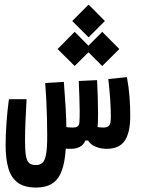

<svg xmlns="http://www.w3.org/2000/svg" viewBox="-20 -656 626 850"><path d="M139.2 174.3Q88.9 174.3 59.3 153.1Q29.8 131.8 17.3 89.8Q4.9 47.9 4.9 -14.2Q4.9 -60.5 9 -116.5Q13.2 -172.4 19.5 -216.8H97.7Q95.2 -170.9 93 -123.3Q90.8 -75.7 90.8 -34.7Q90.8 8.8 94.7 32.7Q98.6 56.6 108.9 65.7Q119.1 74.7 138.2 74.7Q157.7 74.7 168.7 64Q179.7 53.2 184.3 25.1Q189 -2.9 189 -55.2Q189 -92.3 188 -131.1Q187 -169.9 185.1 -209.7Q183.1 -249.5 180.2 -288.6L262.7 -293.5Q266.6 -244.6 270.3 -184.8Q273.9 -125 273.9 -81.5Q273.9 -14.2 268.1 34.4Q262.2 83 247.6 113.8Q232.9 144.5 206.5 159.4Q180.2 174.3 139.2 174.3ZM293.5 2.9Q275.4 2.9 265.1 1.5Q254.9 0 238.8 -2L251 -97.2Q270.5 -93.8 279.8 -92.5Q289.1 -91.3 300.3 -91.3Q317.4 -91.3 324.2 -96.9Q331.1 -102.5 331.5 -115.2Q333 -134.8 332.8 -164.6Q332.5 -194.3 331.3 -229Q330.1 -263.7 328.6 -297.4L409.7 -301.3Q411.6 -267.1 412.8 -227.1Q414.1 -187 414.1 -149.7Q414.1 -112.3 411.6 -86.9Q409.7 -65.9 404.8 -55.4Q399.9 -44.9 391.6 -33.7H357.9Q350.1 -14.6 333.3 -5.9Q316.4 2.9 293.5 2.9ZM451.7 2.9Q424.3 2.9 398.7 -8.5Q373 -20 360.8 -53.2L375 -104Q389.6 -99.1 403.6 -95.2Q417.5 -91.3 437.5 -91.3Q456.5 -91.3 463.6 -100.8Q470.7 -110.4 470.7 -137.7Q470.7 -172.4 468 -213.4Q465.3 -254.4 459.5 -306.2L542 -314.5Q550.8 -265.1 553.7 -222.9Q556.6 -180.7 556.6 -142.6Q556.6 -68.8 532.2 -33Q507.8 2.9 451.7 2.9ZM372.1 -490.7 299.8 -563 372.1 -635.7 444.3 -563ZM432.6 -363.8 356.9 -439 432.6 -515.1 508.3 -439ZM310.5 -363.8 234.9 -439 310.5 -515.1 386.2 -439Z"/></svg>

Font: Cascadia Mono
Style: Regular
Weight: 400
Monospace: yes
Designer: Aaron Bell
Foundry: Saja Typeworks
Version: Version 2404.023